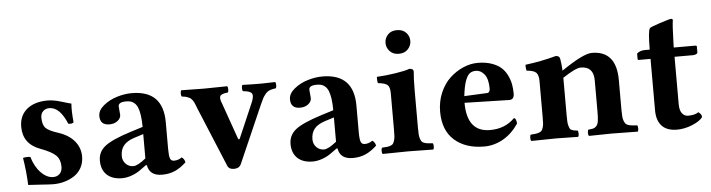

<svg xmlns="http://www.w3.org/2000/svg" viewBox="-44 -842 3842 1038"><g transform="rotate(-5 1877.5 -323.0)"><path d="M58.1 -146Q80.1 -151.4 98.1 -147.9Q113.8 -94.2 145.8 -61.5Q177.7 -28.8 211.9 -28.8Q234.4 -28.8 247.8 -43Q261.2 -57.1 261.2 -81.1Q261.2 -119.6 239 -142.1Q216.8 -164.6 155.8 -187Q63 -221.2 63 -314Q63 -374.5 104.2 -409.2Q145.5 -443.8 217.8 -443.8Q250 -443.8 291.7 -430.9Q333.5 -418 344.2 -416Q340.8 -377.9 347.2 -314Q336.9 -304.7 317.9 -309.1Q279.8 -401.9 223.1 -401.9Q202.1 -401.9 189 -388.9Q175.8 -376 175.8 -355Q175.8 -315.9 192.4 -298.3Q209 -280.8 261.2 -264.2Q316.4 -246.1 346.7 -210Q377 -173.8 377 -126Q377 -91.8 362.3 -65.2Q347.7 -38.6 323.5 -22.7Q299.3 -6.8 270 1.5Q240.7 9.8 209 9.8Q191.4 9.8 138.4 5.9Q85.4 2 73.2 2Q70.3 -72.3 58.1 -146Z M716.8 -85.9V-217.8L664.6 -201.2Q626.5 -188.5 608.6 -166.3Q590.8 -144 590.8 -109.9Q590.8 -84.5 607.7 -67.1Q624.5 -49.8 648.9 -49.8Q671.9 -49.8 716.8 -85.9ZM721.7 -48.8H715.8L685.5 -26.9Q664.1 -10.7 636.2 -0.5Q608.4 9.8 582.5 9.8Q529.8 9.8 500.2 -17.8Q470.7 -45.4 470.7 -95.2Q470.7 -143.1 509.3 -173.3Q547.9 -203.6 649.9 -235.8L716.8 -256.8Q716.8 -293.9 712.6 -320.6Q708.5 -347.2 701.9 -362.8Q695.3 -378.4 684.8 -387.5Q674.3 -396.5 664.1 -399.2Q653.8 -401.9 639.6 -401.9Q597.7 -401.9 597.7 -378.9Q597.7 -371.1 599.6 -355.5Q601.6 -339.8 601.6 -332Q601.6 -313.5 583.7 -299.8Q565.9 -286.1 539.6 -286.1Q488.8 -286.1 488.8 -335.9Q488.8 -366.7 520.3 -392.6Q551.8 -418.5 593.5 -431.2Q635.3 -443.8 673.8 -443.8Q843.8 -443.8 843.8 -271V-127Q843.8 -88.9 849.1 -74.5Q854.5 -60.1 870.6 -60.1Q893.6 -60.1 912.6 -74.2Q927.7 -64.5 930.7 -45.9Q901.4 -18.1 870.4 -4.2Q839.4 9.8 799.8 9.8Q731.4 9.8 721.7 -48.8Z M1274.4 -401.9Q1270 -406.2 1270 -418.9Q1270 -431.6 1274.4 -436Q1328.1 -434.1 1375.5 -434.1Q1407.7 -434.1 1451.7 -436Q1456.1 -431.6 1456.1 -418.9Q1456.1 -406.2 1451.7 -401.9Q1432.1 -399.9 1418.9 -394.5Q1405.8 -389.2 1395.8 -377.2Q1385.7 -365.2 1380.4 -355.2Q1375 -345.2 1365.7 -324.2L1228.5 -11.2Q1218.8 12.2 1189.5 12.2Q1162.1 12.2 1153.8 -8.8L1022.5 -325.2Q1020.5 -329.6 1016.4 -340.6Q1012.2 -351.6 1011 -354.5Q1009.8 -357.4 1005.9 -365.5Q1002 -373.5 999.8 -375.7Q997.6 -377.9 993.2 -383.3Q988.8 -388.7 984.4 -390.4Q980 -392.1 973.6 -395Q967.3 -397.9 959.7 -399.4Q952.1 -400.9 942.4 -401.9Q938 -406.2 938 -418.9Q938 -431.6 942.4 -436Q1016.6 -434.1 1065.4 -434.1Q1117.2 -434.1 1191.4 -436Q1195.8 -431.6 1195.8 -418.9Q1195.8 -406.2 1191.4 -401.9Q1156.2 -398.4 1149.9 -386Q1143.6 -373.5 1155.8 -345.2L1223.6 -152.8Q1226.6 -146.5 1228.8 -144.5Q1231 -142.6 1234.4 -147.9L1313.5 -331.1Q1330.6 -369.1 1322.5 -384Q1314.5 -398.9 1274.4 -401.9Z M1751.5 -85.9V-217.8L1699.2 -201.2Q1661.1 -188.5 1643.3 -166.3Q1625.5 -144 1625.5 -109.9Q1625.5 -84.5 1642.3 -67.1Q1659.2 -49.8 1683.6 -49.8Q1706.5 -49.8 1751.5 -85.9ZM1756.3 -48.8H1750.5L1720.2 -26.9Q1698.7 -10.7 1670.9 -0.5Q1643.1 9.8 1617.2 9.8Q1564.5 9.8 1534.9 -17.8Q1505.4 -45.4 1505.4 -95.2Q1505.4 -143.1 1543.9 -173.3Q1582.5 -203.6 1684.6 -235.8L1751.5 -256.8Q1751.5 -293.9 1747.3 -320.6Q1743.2 -347.2 1736.6 -362.8Q1730 -378.4 1719.5 -387.5Q1709 -396.5 1698.7 -399.2Q1688.5 -401.9 1674.3 -401.9Q1632.3 -401.9 1632.3 -378.9Q1632.3 -371.1 1634.3 -355.5Q1636.2 -339.8 1636.2 -332Q1636.2 -313.5 1618.4 -299.8Q1600.6 -286.1 1574.2 -286.1Q1523.4 -286.1 1523.4 -335.9Q1523.4 -366.7 1554.9 -392.6Q1586.4 -418.5 1628.2 -431.2Q1669.9 -443.8 1708.5 -443.8Q1878.4 -443.8 1878.4 -271V-127Q1878.4 -88.9 1883.8 -74.5Q1889.2 -60.1 1905.3 -60.1Q1928.2 -60.1 1947.3 -74.2Q1962.4 -64.5 1965.3 -45.9Q1936 -18.1 1905 -4.2Q1874 9.8 1834.5 9.8Q1766.1 9.8 1756.3 -48.8Z M2199.2 -321.8V-122.1Q2199.2 -100.6 2200.2 -86.9Q2201.2 -73.2 2204.8 -62.7Q2208.5 -52.2 2212.4 -47.1Q2216.3 -42 2225.8 -38.6Q2235.4 -35.2 2244.6 -34.2Q2253.9 -33.2 2271.5 -32.2Q2275.9 -27.8 2275.9 -15.1Q2275.9 -2.4 2271.5 2Q2249 1.5 2202.9 1Q2156.7 0.5 2134.3 0Q2081.1 0 1997.1 2Q1992.7 -2.4 1992.7 -15.1Q1992.7 -27.8 1997.1 -32.2Q2014.6 -33.2 2023.9 -34.2Q2033.2 -35.2 2042.7 -38.6Q2052.2 -42 2056.2 -47.1Q2060.1 -52.2 2063.7 -62.7Q2067.4 -73.2 2068.4 -86.9Q2069.3 -100.6 2069.3 -122.1V-321.8Q2069.3 -354.5 2056.4 -366.2Q2043.5 -377.9 2004.4 -381.8Q2002.9 -386.7 2002 -398.9Q2001 -411.1 2002.4 -416Q2050.8 -418.5 2104.5 -426.8Q2158.2 -435.1 2180.2 -443.8Q2203.1 -443.8 2203.1 -426.8Q2199.2 -392.1 2199.2 -321.8ZM2064.5 -594.2Q2064.5 -620.1 2082.3 -639.2Q2100.1 -658.2 2131.3 -658.2Q2163.1 -658.2 2181.2 -639.2Q2199.2 -620.1 2199.2 -594.2Q2199.2 -568.8 2181.2 -549.3Q2163.1 -529.8 2131.3 -529.8Q2100.6 -529.8 2082.5 -549.3Q2064.5 -568.8 2064.5 -594.2Z M2463.9 -271 2588.9 -276.9Q2596.2 -277.3 2600.1 -284.2Q2604 -291 2604 -297.9Q2604 -352.5 2584 -377.2Q2564 -401.9 2538.1 -401.9Q2517.1 -401.9 2503.9 -391.6Q2490.7 -381.3 2480.2 -352.3Q2469.7 -323.2 2463.9 -271ZM2720.2 -128.9Q2727.1 -128.9 2731 -119.1Q2734.9 -109.4 2734.9 -98.1Q2698.2 -44.4 2649.7 -17.3Q2601.1 9.8 2547.9 9.8Q2446.8 9.8 2386.5 -43.7Q2326.2 -97.2 2326.2 -198.2Q2326.2 -253.4 2346.4 -300.8Q2366.7 -348.1 2399.4 -378.7Q2432.1 -409.2 2471.7 -426.5Q2511.2 -443.8 2551.3 -443.8Q2593.8 -443.8 2626.2 -432.6Q2658.7 -421.4 2678.2 -403.8Q2697.8 -386.2 2710 -361.1Q2722.2 -335.9 2726.6 -311.8Q2731 -287.6 2731 -259.8Q2731 -246.6 2724.6 -237.5Q2718.3 -228.5 2702.1 -229L2461.9 -234.9Q2461.9 -76.2 2586.9 -76.2Q2668.9 -76.2 2720.2 -128.9Z M3303.7 -284.2V-122.1Q3303.7 -101.1 3304.9 -86.9Q3306.2 -72.8 3310.3 -62.5Q3314.5 -52.2 3319.1 -46.9Q3323.7 -41.5 3334 -38.3Q3344.2 -35.2 3353.8 -34.2Q3363.3 -33.2 3380.9 -32.2Q3385.3 -27.8 3385.3 -15.1Q3385.3 -2.4 3380.9 2Q3294.9 0 3238.8 0Q3200.7 0 3116.7 2Q3112.3 -2.4 3112.3 -15.1Q3112.3 -27.8 3116.7 -32.2Q3134.8 -33.7 3143.3 -35.9Q3151.9 -38.1 3160.2 -46.9Q3168.5 -55.7 3171.1 -73.5Q3173.8 -91.3 3173.8 -122.1V-294.9Q3173.8 -370.1 3104 -370.1Q3076.7 -370.1 3005.9 -323.2V-122.1Q3005.9 -100.6 3006.6 -86.7Q3007.3 -72.8 3010.3 -62.7Q3013.2 -52.7 3015.9 -47.4Q3018.6 -42 3025.6 -38.8Q3032.7 -35.6 3038.8 -34.4Q3044.9 -33.2 3057.6 -32.2Q3062 -27.8 3062 -15.1Q3062 -2.4 3057.6 2Q2971.7 0 2940.9 0Q2887.7 0 2803.7 2Q2799.3 -2.4 2799.3 -15.1Q2799.3 -27.8 2803.7 -32.2Q2822.3 -33.7 2830.6 -34.7Q2838.9 -35.6 2849.1 -39.3Q2859.4 -43 2863 -47.9Q2866.7 -52.7 2870.6 -63Q2874.5 -73.2 2875.2 -86.9Q2876 -100.6 2876 -122.1V-315.9Q2876 -348.6 2863.5 -362.1Q2851.1 -375.5 2811 -378.9Q2809.6 -384.8 2808.3 -395.8Q2807.1 -406.7 2808.6 -411.1Q2897.5 -422.4 2974.6 -443.8Q2995.1 -443.8 2998 -426.8Q3002.9 -400.4 3004.9 -361.8Q3124 -443.8 3170.9 -443.8Q3303.7 -443.8 3303.7 -284.2Z M3456.5 -434.1H3484.4Q3484.4 -535.2 3495.6 -549.8Q3500 -555.2 3552.5 -572.5Q3605 -589.8 3614.7 -589.8Q3622.6 -589.8 3622.6 -581.1Q3618.2 -556.2 3615.7 -467.8L3614.7 -434.1H3731.4Q3739.7 -434.1 3739.7 -428.2V-397Q3739.7 -391.1 3731.7 -387.5Q3723.6 -383.8 3715.3 -383.8H3614.7V-127Q3614.7 -92.3 3627.9 -76.2Q3641.1 -60.1 3659.7 -60.1Q3697.8 -60.1 3716.8 -74.2Q3726.6 -66.4 3730.5 -60.5Q3734.4 -54.7 3734.4 -45.9Q3718.8 -24.4 3677 -7.3Q3635.3 9.8 3594.7 9.8Q3539.6 9.8 3512 -19.8Q3484.4 -49.3 3484.4 -105V-383.8H3419.4Q3414.6 -383.8 3414.6 -390.1V-418.9Q3432.1 -434.1 3456.5 -434.1Z"/></g></svg>

Font: Common Serif
Style: Bold
Weight: 700
Designer: Philipp H. Poll, Khaled Hosny
Foundry: Stefan Peev, Context Ltd.
Version: Version 1.026